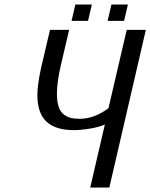

<svg xmlns="http://www.w3.org/2000/svg" viewBox="-20 -833 668 853"><path d="M146 0ZM461.9 -352.1 543 -700.2H627.9L465.8 0H380.9L445.8 -279.8Q421.4 -268.6 380.1 -261.7Q338.9 -254.9 308.1 -254.9Q226.6 -254.9 186.3 -292.7Q146 -330.6 146 -411.1Q146 -454.1 162.1 -529.8L202.1 -700.2H287.1L250 -542Q232.9 -467.3 232.9 -416Q232.9 -380.9 241 -357.7Q249 -334.5 264.6 -323.5Q280.3 -312.5 295.9 -308.8Q311.5 -305.2 334 -305.2Q398.4 -305.2 461.9 -352.1ZM548.3 -740.2ZM475.1 -813H548.3L531.2 -740.2H458ZM314.9 -813H388.2L371.1 -740.2H297.9Z"/></svg>

Font: Pfennig
Style: Italic
Weight: 500
Italic angle: -13°
Version: Version 20120410 ; ttfautohint (v0.8)